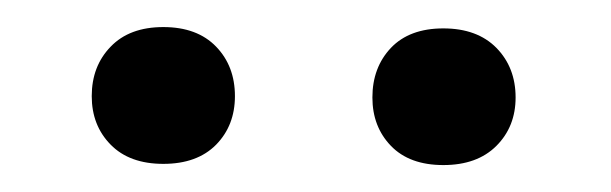

<svg xmlns="http://www.w3.org/2000/svg" viewBox="-20 -742 458 144"><path d="M156.2 -669.9Q156.2 -647.9 142.1 -633.5Q127.9 -619.1 102.5 -619.1Q77.1 -619.1 63 -633.5Q48.8 -647.9 48.8 -669.9Q48.8 -692.4 63 -707Q77.1 -721.7 102.5 -721.7Q127.9 -721.7 142.1 -707Q156.2 -692.4 156.2 -669.9ZM366.7 -668.9Q366.7 -647 352.3 -632.6Q337.9 -618.2 312.5 -618.2Q287.1 -618.2 273.2 -632.6Q259.3 -647 259.3 -668.9Q259.3 -691.4 273.2 -706.1Q287.1 -720.7 312.5 -720.7Q337.9 -720.7 352.3 -706.1Q366.7 -691.4 366.7 -668.9Z"/></svg>

Font: Heebo
Style: Regular
Weight: 400
Designer: Oded Ezer
Foundry: Meir Sadan
Version: Version 2.001; ttfautohint (v1.5.14-ce02) -l 8 -r 50 -G 200 